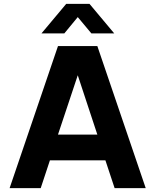

<svg xmlns="http://www.w3.org/2000/svg" viewBox="-20 -980 809 1000"><path d="M196 -806 325 -960H446L575 -806H456L385 -891L315 -806ZM30 0 282 -740H487L739 0H577L529 -145H240L192 0ZM282 -279H487L385 -588Z"/></svg>

Font: Be Vietnam Pro
Style: Bold
Weight: 700
Designer: Lam Bao, Tony Le, Vietanh Nguyen
Foundry: Yellow Type Foundry
Version: Version 1.002; ttfautohint (v1.8.3)